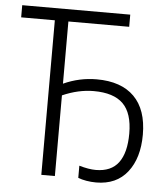

<svg xmlns="http://www.w3.org/2000/svg" viewBox="-52 -760 704 818"><g transform="rotate(5 300.0 -351.5)"><path d="M389 11Q368 11 347.5 7.5Q327 4 312 -2V-54Q353 -42 383 -42Q449 -42 480.5 -84.5Q512 -127 512 -209Q512 -296 471.5 -336Q431 -376 346 -376Q280 -376 212 -346V-1H154V-662H10V-714H472V-662H212V-396Q280 -427 354 -427Q459 -427 514.5 -371.5Q570 -316 570 -209Q570 -109 523 -49Q476 11 389 11Z"/></g></svg>

Font: Noto Sans Mono Light
Style: Regular
Weight: 300
Designer: Monotype Design Team
Foundry: Monotype Imaging Inc.
Version: Version 2.014; ttfautohint (v1.8.4.7-5d5b)